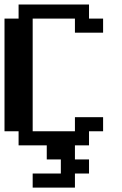

<svg xmlns="http://www.w3.org/2000/svg" viewBox="-20 -645 540 852"><path d="M125 125H250V62.5H187.5V0H312.5V62.5H375V125H312.5V187.5H125ZM0 -562.5H62.5V-625H375V-562.5H437.5V-500H312.5V-562.5H125V-62.5H312.5V-125H437.5V-62.5H375V0H62.5V-62.5H0Z"/></svg>

Font: NeoDunggeunmo Code
Style: Regular
Weight: 400
Monospace: yes
Version: Version 1.600